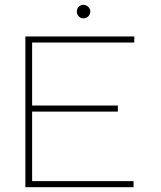

<svg xmlns="http://www.w3.org/2000/svg" viewBox="-20 -775 665 795"><path d="M325 -699C341 -699 354 -712 354 -727C354 -742 341 -755 325 -755C310 -755 298 -743 298 -727C298 -712 310 -699 325 -699ZM85 0H533V-25H113V-313H468V-338H113V-599H536V-624H85Z"/></svg>

Font: Inconsolata Expanded ExtraLight
Style: Regular
Weight: 200
Width: 7
Monospace: yes
Designer: Raph Levien, Cyreal, Brenton Simpson
Foundry: Raph Levien, Cyreal, Google
Version: Version 3.100